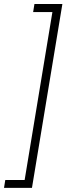

<svg xmlns="http://www.w3.org/2000/svg" viewBox="-31 -788 348 949"><path d="M-11.2 140.6 -4.9 101.6H90.8L228 -728.5H132.8L139.2 -768.1H277.3L127 140.6Z"/></svg>

Font: Inter 24pt ExtraLight
Style: Italic
Weight: 250
Italic angle: -9.3988°
Version: Version 4.001;git-66647c0bb